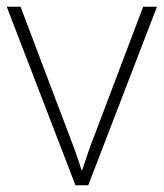

<svg xmlns="http://www.w3.org/2000/svg" viewBox="-20 -550 486 570"><path d="M204 0H242L446 -530H405L263 -155C246 -112 235 -78 224 -45H222C212 -78 200 -111 183 -155L41 -530H0Z"/></svg>

Font: Noto Sans Meetei Mayek ExtraLight
Style: Regular
Weight: 200
Designer: Monotype Design Team and Neelakash Kshetrimayum
Foundry: Monotype Imaging Inc.
Version: Version 2.002